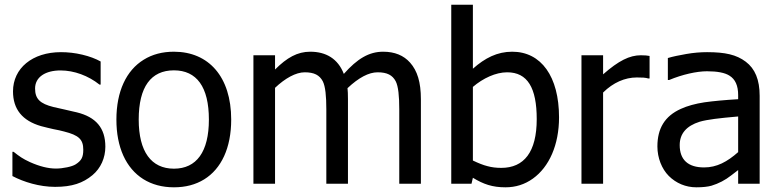

<svg xmlns="http://www.w3.org/2000/svg" viewBox="-20 -780 3307 815"><path d="M213.9 13.2C286.1 13.2 332 -2.9 372.6 -36.6C407.7 -65.9 427.2 -109.9 427.2 -157.2C427.2 -236.8 387.2 -283.2 305.7 -303.2L292.5 -306.2C273.4 -311 260.3 -314 252.9 -315.4C236.8 -318.8 221.2 -322.3 207 -325.7C150.4 -339.8 128.9 -359.9 128.9 -404.3C128.9 -453.6 173.8 -481 236.8 -481C294.9 -481 355 -458.5 402.3 -420.9H407.2V-519C386.2 -530.8 360.4 -540.5 329.6 -547.9C298.8 -555.2 268.6 -558.6 238.8 -558.6C117.2 -558.6 35.2 -490.2 35.2 -392.1C35.2 -316.4 74.7 -267.6 154.3 -244.6C173.8 -239.3 191.4 -235.4 206.5 -231.9C224.6 -228.5 240.2 -225.1 252.4 -221.7C314 -206.1 333.5 -188.5 333.5 -144.5C333.5 -111.8 325.2 -98.1 301.3 -82.5C293.5 -77.6 281.2 -73.2 264.6 -69.8C248 -66.4 232.4 -64.5 217.3 -64.5C184.6 -64.5 147.9 -73.7 107.4 -91.8C75.7 -106.4 63 -115.7 37.6 -135.7H32.7V-32.7C81.1 -7.3 147.5 13.2 213.9 13.2Z M961.4 -272.5C961.4 -454.1 865.7 -560.5 718.3 -560.5C669.4 -560.5 626.5 -549.3 589.8 -526.4C516.1 -481 474.1 -392.1 474.1 -272.5C474.1 -213.9 483.9 -163.1 503.4 -119.6C542.5 -33.2 618.2 15.1 718.3 15.1C767.6 15.1 810.1 3.9 846.7 -18.6C919.4 -63.5 961.4 -151.9 961.4 -272.5ZM866.7 -272.5C866.7 -135.3 814 -64 718.3 -64C622.1 -64 568.8 -136.2 568.8 -272.5C568.8 -411.6 621.1 -481.4 718.3 -481.4C814.5 -481.4 866.7 -411.6 866.7 -272.5Z M1766.6 0V-358.9C1766.6 -431.2 1751.5 -479.5 1720.7 -514.2C1693.4 -544.9 1655.3 -560.5 1606.4 -560.5C1546.4 -560.5 1496.6 -530.8 1439.5 -466.3C1414.6 -530.8 1363.8 -560.5 1296.9 -560.5C1242.7 -560.5 1198.2 -535.6 1147.5 -484.9V-545.4H1055.7V0H1147.5V-407.2C1190.4 -447.8 1235.8 -473.1 1273.4 -473.1C1314 -473.1 1336.4 -460.9 1350.1 -435.1C1361.3 -413.1 1365.2 -372.1 1365.2 -315.4V0H1457V-358.9C1457 -372.1 1457 -380.9 1456.5 -386.2L1455.1 -405.8C1502.9 -450.7 1545.4 -473.1 1583 -473.1C1623.5 -473.1 1646 -460.9 1659.7 -435.1C1670.9 -413.1 1674.8 -372.1 1674.8 -315.4V0Z M2353 -281.7C2353 -455.1 2277.3 -560.5 2154.3 -560.5C2090.3 -560.5 2038.6 -533.7 1987.3 -488.3V-759.8H1895.5V0H1981.4L1987.3 -25.4C2032.2 2 2070.3 15.1 2125.5 15.1C2168.9 15.1 2207.5 2.9 2242.2 -22C2311 -71.3 2353 -165 2353 -281.7ZM2258.3 -274.4C2258.3 -134.3 2204.1 -67.4 2107.9 -67.4C2086.4 -67.4 2066.9 -69.8 2049.3 -74.7C2031.2 -79.1 2010.7 -87.4 1987.3 -98.6V-411.1C2030.8 -448.2 2084.5 -473.1 2132.8 -473.1C2219.2 -473.1 2258.3 -407.2 2258.3 -274.4Z M2737.3 -542.5C2727.1 -544.4 2717.8 -545.4 2700.2 -545.4C2652.8 -545.4 2606 -522.5 2540 -464.4V-545.4H2448.2V0H2540V-387.2C2583 -429.7 2632.8 -451.2 2683.1 -451.2C2707 -451.2 2719.2 -450.7 2732.4 -446.8H2737.3Z M3113.3 0H3204.6V-373C3204.6 -441.4 3185.1 -488.3 3145.5 -518.1C3106 -547.9 3058.1 -558.6 2981.4 -558.6C2953.6 -558.6 2923.8 -556.2 2893.1 -550.8C2862.3 -545.4 2835.9 -540 2814.9 -533.7V-440.4H2820.3C2876.5 -463.9 2937.5 -477.5 2981 -477.5C3025.4 -477.5 3057.1 -471.2 3076.2 -459C3101.1 -443.8 3113.3 -416.5 3113.3 -376.5V-358.9C3056.2 -355.5 3008.8 -351.1 2970.2 -345.7C2931.6 -339.8 2897.9 -330.6 2870.1 -317.9C2801.8 -287.1 2770.5 -234.9 2770.5 -158.2C2770.5 -109.9 2789.1 -63 2818.8 -33.2C2850.1 -2 2891.1 15.1 2936 15.1C2962.9 15.1 2984.4 12.7 3000 8.3C3030.8 -1 3058.6 -15.6 3083.5 -35.2C3094.7 -43.9 3104.5 -51.8 3113.3 -58.1ZM3113.3 -134.3C3066.9 -93.3 3022.9 -69.3 2968.8 -69.3C2900.9 -69.3 2865.2 -101.6 2865.2 -164.1C2865.2 -212.4 2893.6 -245.6 2949.7 -263.2C2982.9 -272.9 3036.6 -278.8 3103.5 -284.7L3113.3 -285.6Z"/></svg>

Font: SG Kara Light
Style: Regular
Weight: 400
Designer: Damoon Khanjanzadeh
Version: Version 1.000